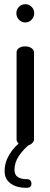

<svg xmlns="http://www.w3.org/2000/svg" viewBox="-20 -695 240 915"><path d="M100 0Q82 0 70.5 -9.5Q59 -19 59 -30V-445Q59 -458 70.5 -466Q82 -474 100 -474Q117 -474 129.5 -466Q142 -458 142 -445V-30Q142 -19 129.5 -9.5Q117 0 100 0ZM101 -588Q83 -588 70.5 -601Q58 -614 58 -632Q58 -650 70.5 -662.5Q83 -675 101 -675Q118 -675 130.5 -662.5Q143 -650 143 -632Q143 -614 130.5 -601Q118 -588 101 -588ZM104 200Q76 200 53 191.5Q30 183 16 165.5Q2 148 2 121Q2 79 25 41Q48 3 87 -26L123 -9Q92 16 70.5 47.5Q49 79 49 114Q49 138 64.5 148.5Q80 159 110 159Q120 159 125 165.5Q130 172 130 181Q130 189 125 194.5Q120 200 104 200Z"/></svg>

Font: Dosis Medium
Style: Regular
Weight: 500
Designer: EdgarTolentino, PabloImpallari, IginoMarini
Foundry: EdgarTolentino, PabloImpallari, IginoMarini
Version: Version 3.001; ttfautohint (v1.8.2)